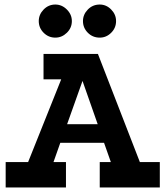

<svg xmlns="http://www.w3.org/2000/svg" viewBox="-20 -827 730 847"><path d="M5 0V-112H104L250 -477H172V-589H412L597 -112H685V0H420V-112H469L439 -197H246L216 -112H271V0ZM276 -279H411L344 -470ZM420 -807Q449 -807 470.5 -785Q492 -763 492 -734Q492 -704 470.5 -682.5Q449 -661 420 -661Q389 -661 367.5 -682.5Q346 -704 346 -734Q346 -763 367.5 -785Q389 -807 420 -807ZM224 -807Q253 -807 275 -785Q297 -763 297 -734Q297 -704 275 -682.5Q253 -661 224 -661Q194 -661 172.5 -682.5Q151 -704 151 -734Q151 -763 172.5 -785Q194 -807 224 -807Z"/></svg>

Font: Podkova ExtraBold
Style: Regular
Weight: 800
Designer: Ilya Yudin
Foundry: Cyreal (www.cyreal.org)
Version: Version 2.103